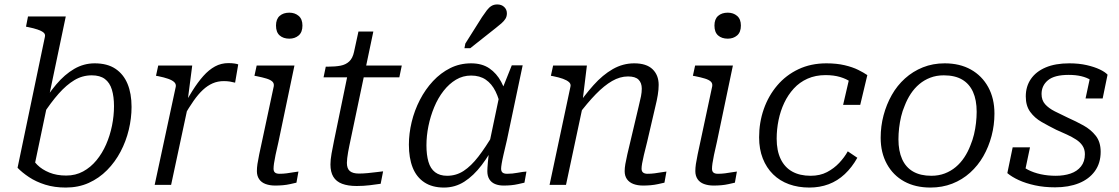

<svg xmlns="http://www.w3.org/2000/svg" viewBox="-20 -832 5037 864"><path d="M278 -42Q320 -42 354 -60.5Q388 -79 414 -110.5Q440 -142 457.5 -182Q475 -222 484 -266.5Q493 -311 493 -354Q493 -397 483.5 -428.5Q474 -460 452 -476.5Q430 -493 393 -493Q351 -493 315 -471.5Q279 -450 244 -410.5Q209 -371 172 -314L159 -346Q195 -407 233 -452Q271 -497 314 -522Q357 -547 406 -547Q463 -547 499.5 -522.5Q536 -498 554 -454.5Q572 -411 572 -351Q572 -300 559.5 -248Q547 -196 522.5 -149.5Q498 -103 462 -66.5Q426 -30 379.5 -9Q333 12 276 12Q225 12 183.5 -1Q142 -14 110.5 -35Q79 -56 59 -77L182 -666Q185 -678 176 -685.5Q167 -693 149.5 -699Q132 -705 107 -710L97 -712L106 -758H276L132 -71Q125 -77 120.5 -85Q116 -93 114 -101Q112 -109 113 -117Q114 -125 117 -133Q127 -111 148 -90Q169 -69 202 -55.5Q235 -42 278 -42Z M676 0H750L830 -374L824 -375L845 -537H692L682 -491L693 -489Q718 -484 736.5 -477.5Q755 -471 764 -462.5Q773 -454 771 -442ZM1052 -542Q1049 -544 1036.5 -546Q1024 -548 1008 -548Q975 -548 947.5 -533Q920 -518 895 -490Q870 -462 845 -422Q820 -382 791 -331L807 -308Q830 -348 851 -378Q872 -408 893 -427.5Q914 -447 937 -457Q960 -467 987 -467Q1002 -467 1014.5 -465Q1027 -463 1038 -460Z M1136 -62Q1136 -77 1138.5 -94Q1141 -111 1146.5 -137.5Q1152 -164 1161 -205L1212 -444Q1214 -457 1205.5 -465Q1197 -473 1179 -478.5Q1161 -484 1136 -489L1125 -491L1135 -537H1305L1233 -193Q1225 -159 1220 -135Q1215 -111 1213 -96.5Q1211 -82 1211 -73Q1211 -61 1217.5 -55.5Q1224 -50 1238 -50Q1254 -50 1269.5 -52Q1285 -54 1299 -56.5Q1313 -59 1323 -60L1314 -10Q1301 -7 1285.5 -3.5Q1270 0 1253 1.5Q1236 3 1218 3Q1194 3 1175 -4Q1156 -11 1146 -26Q1136 -41 1136 -62ZM1222 -717Q1222 -746 1238.5 -760.5Q1255 -775 1282 -775Q1307 -775 1324 -760.5Q1341 -746 1341 -717Q1341 -687 1324 -672.5Q1307 -658 1282 -658Q1255 -658 1238.5 -672.5Q1222 -687 1222 -717Z M1585 5Q1546 5 1519.5 -5Q1493 -15 1480 -36.5Q1467 -58 1467 -92Q1467 -113 1472 -141Q1477 -169 1483 -198L1550 -523L1593 -537H1788L1777 -484H1436L1446 -532H1456Q1489 -532 1512.5 -536.5Q1536 -541 1551.5 -555.5Q1567 -570 1573 -598L1593 -690H1660L1552 -176Q1549 -162 1546.5 -147.5Q1544 -133 1542.5 -120.5Q1541 -108 1541 -99Q1541 -73 1554.5 -62Q1568 -51 1595 -51Q1613 -51 1634.5 -53Q1656 -55 1675 -57.5Q1694 -60 1704 -61L1693 -5Q1673 -2 1644.5 1.5Q1616 5 1585 5Z M2265 -376 2236 -337Q2227 -386 2210 -420.5Q2193 -455 2166 -473.5Q2139 -492 2100 -492Q2063 -492 2032 -473.5Q2001 -455 1976 -423Q1951 -391 1934 -350Q1917 -309 1908 -265Q1899 -221 1899 -178Q1899 -135 1908 -104Q1917 -73 1938 -57Q1959 -41 1992 -41Q2033 -41 2066.5 -63Q2100 -85 2132.5 -127Q2165 -169 2201 -230L2216 -200Q2184 -137 2147.5 -89Q2111 -41 2069.5 -14.5Q2028 12 1978 12Q1925 12 1889.5 -11.5Q1854 -35 1837 -78Q1820 -121 1820 -181Q1820 -231 1832.5 -283Q1845 -335 1869.5 -382.5Q1894 -430 1928.5 -467Q1963 -504 2006 -525.5Q2049 -547 2100 -547Q2149 -547 2182 -524.5Q2215 -502 2235.5 -463.5Q2256 -425 2265 -376ZM2332 -538 2261 -201Q2252 -163 2246 -137Q2240 -111 2237.5 -95.5Q2235 -80 2235 -73Q2235 -61 2241.5 -55.5Q2248 -50 2262 -50Q2286 -50 2309 -54.5Q2332 -59 2349 -60L2340 -10Q2327 -7 2311.5 -3.5Q2296 0 2280 1.5Q2264 3 2246 3Q2224 3 2207.5 -4Q2191 -11 2182 -25.5Q2173 -40 2173 -62Q2173 -74 2175.5 -102.5Q2178 -131 2183 -165L2177 -163L2228 -406L2233 -413L2283 -538ZM2149 -755Q2161 -773 2171 -786Q2181 -799 2192 -805.5Q2203 -812 2218 -812Q2237 -812 2249 -800.5Q2261 -789 2261 -772Q2261 -758 2254.5 -747.5Q2248 -737 2236.5 -727Q2225 -717 2211 -706L2096 -615H2070L2074 -636Z M2453 0H2527L2606 -371L2602 -381L2621 -537H2469L2459 -491L2470 -489Q2495 -484 2513 -477.5Q2531 -471 2540.5 -462.5Q2550 -454 2547 -442ZM2892 -193 2929 -352Q2936 -380 2940 -404.5Q2944 -429 2944 -450Q2944 -494 2916.5 -520.5Q2889 -547 2834 -547Q2783 -547 2737.5 -521Q2692 -495 2650.5 -448.5Q2609 -402 2568 -342L2581 -313Q2623 -369 2661 -408Q2699 -447 2734.5 -467.5Q2770 -488 2806 -488Q2839 -488 2853.5 -473.5Q2868 -459 2868 -433Q2868 -417 2864.5 -399Q2861 -381 2854 -353L2819 -205Q2809 -164 2803 -137.5Q2797 -111 2794 -93.5Q2791 -76 2791 -62Q2791 -40 2801.5 -25.5Q2812 -11 2830.5 -4Q2849 3 2874 3Q2891 3 2908 1.5Q2925 0 2941 -3.5Q2957 -7 2970 -10L2979 -60Q2969 -59 2955 -56.5Q2941 -54 2925.5 -52Q2910 -50 2894 -50Q2881 -50 2874 -55.5Q2867 -61 2867 -73Q2867 -82 2869.5 -96.5Q2872 -111 2877.5 -134.5Q2883 -158 2892 -193Z M3109 -62Q3109 -77 3111.5 -94Q3114 -111 3119.5 -137.5Q3125 -164 3134 -205L3185 -444Q3187 -457 3178.5 -465Q3170 -473 3152 -478.5Q3134 -484 3109 -489L3098 -491L3108 -537H3278L3206 -193Q3198 -159 3193 -135Q3188 -111 3186 -96.5Q3184 -82 3184 -73Q3184 -61 3190.5 -55.5Q3197 -50 3211 -50Q3227 -50 3242.5 -52Q3258 -54 3272 -56.5Q3286 -59 3296 -60L3287 -10Q3274 -7 3258.5 -3.5Q3243 0 3226 1.5Q3209 3 3191 3Q3167 3 3148 -4Q3129 -11 3119 -26Q3109 -41 3109 -62ZM3195 -717Q3195 -746 3211.5 -760.5Q3228 -775 3255 -775Q3280 -775 3297 -760.5Q3314 -746 3314 -717Q3314 -687 3297 -672.5Q3280 -658 3255 -658Q3228 -658 3211.5 -672.5Q3195 -687 3195 -717Z M3628 -41Q3670 -41 3701.5 -57.5Q3733 -74 3756.5 -99Q3780 -124 3795 -151L3838 -122Q3814 -79 3781.5 -48.5Q3749 -18 3709 -3Q3669 12 3622 12Q3572 12 3530.5 -3Q3489 -18 3459 -47.5Q3429 -77 3412.5 -119Q3396 -161 3396 -214Q3396 -281 3417 -341Q3438 -401 3477.5 -447.5Q3517 -494 3573 -520.5Q3629 -547 3699 -547Q3745 -547 3781 -538.5Q3817 -530 3842 -517.5Q3867 -505 3883 -494L3851 -360H3774L3803 -485Q3815 -482 3823 -476Q3831 -470 3835 -462Q3839 -454 3840 -446.5Q3841 -439 3839 -432Q3828 -449 3808.5 -463Q3789 -477 3760.5 -485.5Q3732 -494 3695 -494Q3650 -494 3614 -478Q3578 -462 3552 -433.5Q3526 -405 3509 -369Q3492 -333 3483.5 -291.5Q3475 -250 3475 -208Q3475 -154 3493 -116.5Q3511 -79 3545 -60Q3579 -41 3628 -41Z M4347 -178Q4357 -202 4363 -227Q4369 -252 4372 -278.5Q4375 -305 4375 -329Q4375 -382 4358.5 -418.5Q4342 -455 4309.5 -474Q4277 -493 4227 -493Q4194 -493 4166.5 -482.5Q4139 -472 4117 -453.5Q4095 -435 4078.5 -410Q4062 -385 4051 -356Q4041 -333 4035 -307.5Q4029 -282 4026 -256Q4023 -230 4023 -205Q4023 -153 4039.5 -116Q4056 -79 4089 -60Q4122 -41 4171 -41Q4204 -41 4231.5 -51.5Q4259 -62 4281 -80.5Q4303 -99 4319.5 -124Q4336 -149 4347 -178ZM3943 -212Q3943 -264 3956 -313Q3969 -362 3993 -404.5Q4017 -447 4052.5 -479Q4088 -511 4133 -529Q4178 -547 4231 -547Q4299 -547 4349 -519Q4399 -491 4427 -440Q4455 -389 4455 -321Q4455 -269 4442 -220Q4429 -171 4405 -129Q4381 -87 4345.5 -55Q4310 -23 4265 -5.5Q4220 12 4167 12Q4099 12 4049 -15.5Q3999 -43 3971 -94Q3943 -145 3943 -212Z M4728 11Q4679 11 4637.5 2Q4596 -7 4564.5 -21.5Q4533 -36 4513 -53L4537 -169H4615L4587 -36Q4572 -44 4566 -53.5Q4560 -63 4561 -74.5Q4562 -86 4566 -98Q4581 -81 4606 -68Q4631 -55 4663 -48Q4695 -41 4731 -41Q4768 -41 4797.5 -51Q4827 -61 4844.5 -83Q4862 -105 4862 -138Q4862 -160 4851.5 -176Q4841 -192 4822.5 -204Q4804 -216 4781 -226.5Q4758 -237 4733 -248Q4699 -265 4667.5 -283Q4636 -301 4616 -328.5Q4596 -356 4596 -398Q4596 -443 4619 -476.5Q4642 -510 4685.5 -528.5Q4729 -547 4792 -547Q4835 -547 4870 -539Q4905 -531 4929 -519.5Q4953 -508 4964 -496L4942 -389H4865L4887 -492Q4895 -491 4903 -484.5Q4911 -478 4915.5 -467.5Q4920 -457 4919 -444Q4907 -460 4889 -471.5Q4871 -483 4846 -489Q4821 -495 4789 -495Q4725 -495 4696 -471Q4667 -447 4667 -409Q4667 -381 4683 -363Q4699 -345 4726.5 -331Q4754 -317 4786 -302Q4822 -286 4855.5 -267.5Q4889 -249 4911 -221Q4933 -193 4933 -149Q4933 -98 4907 -62Q4881 -26 4835 -7.5Q4789 11 4728 11Z"/></svg>

Font: Roboto Serif 20pt Light
Style: Italic
Weight: 300
Italic angle: -10°
Version: Version 1.007